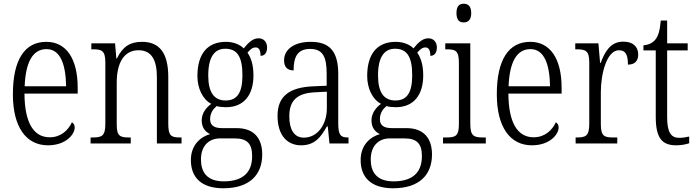

<svg xmlns="http://www.w3.org/2000/svg" viewBox="-20 -768 3731 1028"><path d="M237 10C333 10 380 -49 380 -85C380 -100 373 -109 365 -113C345 -71 307 -33 246 -33C162 -33 112 -107 111 -267H396V-298C396 -455 334 -544 228 -544C114 -544 49 -451 49 -263C49 -89 119 10 237 10ZM334 -306H112C117 -431 153 -505 229 -505C303 -505 332 -424 334 -306Z M465 0H680V-32H673C623 -32 605 -38 605 -102V-326C605 -427 641 -499 722 -499C794 -499 820 -443 820 -355V0H952V-32H946C897 -32 881 -39 881 -105V-355C881 -486 833 -544 740 -544C677 -544 637 -519 606 -455H603L596 -536H469V-504H477C525 -504 544 -497 544 -433V-105C544 -39 525 -32 475 -32H465Z M1176 240C1315 240 1384 169 1384 59C1384 -22 1345 -82 1247 -82H1170C1128 -82 1105 -95 1105 -130C1105 -163 1122 -185 1140 -200C1151 -196 1176 -194 1190 -194C1288 -194 1337 -262 1337 -364C1337 -424 1323 -460 1305 -486C1321 -505 1333 -514 1349 -514C1368 -514 1375 -497 1375 -469C1399 -469 1410 -488 1410 -514C1410 -540 1395 -563 1364 -563C1328 -563 1302 -529 1285 -509C1265 -529 1231 -544 1190 -544C1090 -544 1037 -479 1037 -361C1037 -295 1065 -236 1111 -212C1083 -191 1060 -162 1060 -123C1060 -82 1082 -61 1105 -50C1055 -36 1002 7 1002 89C1002 182 1058 240 1176 240ZM1188 -230C1126 -230 1095 -274 1095 -364C1095 -462 1128 -507 1186 -507C1249 -507 1278 -466 1278 -365C1278 -272 1250 -230 1188 -230ZM1178 203C1086 203 1056 151 1056 86C1056 8 1103 -27 1158 -27H1236C1302 -27 1330 0 1330 68C1330 146 1290 203 1178 203Z M1592 10C1667 10 1699 -36 1730 -91H1735L1744 0H1846V-32H1843C1803 -32 1791 -45 1791 -110V-372C1791 -495 1743 -544 1644 -544C1554 -544 1501 -503 1501 -445C1501 -409 1519 -391 1552 -391C1552 -464 1573 -506 1641 -506C1712 -506 1729 -458 1729 -372V-309L1660 -306C1529 -301 1466 -253 1466 -148C1466 -41 1520 10 1592 10ZM1607 -31C1553 -31 1529 -77 1529 -145C1529 -225 1565 -270 1670 -274L1730 -277V-188C1730 -101 1680 -31 1607 -31Z M2085 240C2224 240 2293 169 2293 59C2293 -22 2254 -82 2156 -82H2079C2037 -82 2014 -95 2014 -130C2014 -163 2031 -185 2049 -200C2060 -196 2085 -194 2099 -194C2197 -194 2246 -262 2246 -364C2246 -424 2232 -460 2214 -486C2230 -505 2242 -514 2258 -514C2277 -514 2284 -497 2284 -469C2308 -469 2319 -488 2319 -514C2319 -540 2304 -563 2273 -563C2237 -563 2211 -529 2194 -509C2174 -529 2140 -544 2099 -544C1999 -544 1946 -479 1946 -361C1946 -295 1974 -236 2020 -212C1992 -191 1969 -162 1969 -123C1969 -82 1991 -61 2014 -50C1964 -36 1911 7 1911 89C1911 182 1967 240 2085 240ZM2097 -230C2035 -230 2004 -274 2004 -364C2004 -462 2037 -507 2095 -507C2158 -507 2187 -466 2187 -365C2187 -272 2159 -230 2097 -230ZM2087 203C1995 203 1965 151 1965 86C1965 8 2012 -27 2067 -27H2145C2211 -27 2239 0 2239 68C2239 146 2199 203 2087 203Z M2463 -648C2485 -648 2503 -660 2503 -698C2503 -736 2485 -748 2463 -748C2440 -748 2424 -736 2424 -698C2424 -660 2440 -648 2463 -648ZM2352 0H2581V-32H2567C2516 -32 2498 -40 2498 -106V-536H2364V-504H2372C2420 -504 2437 -496 2437 -431V-103C2437 -39 2419 -32 2368 -32H2352Z M2828 10C2924 10 2971 -49 2971 -85C2971 -100 2964 -109 2956 -113C2936 -71 2898 -33 2837 -33C2753 -33 2703 -107 2702 -267H2987V-298C2987 -455 2925 -544 2819 -544C2705 -544 2640 -451 2640 -263C2640 -89 2710 10 2828 10ZM2925 -306H2703C2708 -431 2744 -505 2820 -505C2894 -505 2923 -424 2925 -306Z M3062 0H3285V-32H3265C3216 -32 3197 -38 3197 -103V-275C3197 -374 3229 -499 3294 -499C3332 -499 3342 -471 3342 -422C3381 -422 3397 -444 3397 -476C3397 -517 3371 -545 3317 -545C3247 -545 3218 -489 3196 -431H3193L3184 -536H3060V-504H3065C3116 -504 3135 -497 3135 -433V-106C3135 -39 3116 -32 3067 -32H3062Z M3601 10C3627 10 3653 5 3670 -1V-37C3651 -33 3637 -30 3616 -30C3573 -30 3552 -59 3552 -141V-498H3662V-536H3552V-658H3518C3513 -605 3505 -575 3488 -555C3474 -538 3453 -528 3425 -525V-498H3491V-143C3491 -29 3524 10 3601 10Z"/></svg>

Font: Noto Serif Thai Condensed Light
Style: Regular
Weight: 300
Width: 3
Designer: Monotype Design Team
Foundry: Monotype Imaging Inc.
Version: Version 2.002